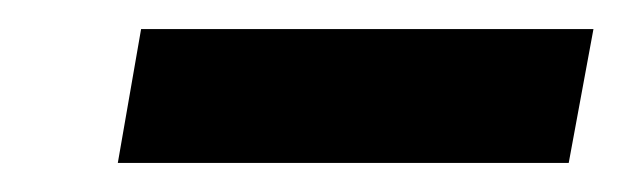

<svg xmlns="http://www.w3.org/2000/svg" viewBox="-20 -720 428 132"><path d="M61 -608H371L388 -700H77Z"/></svg>

Font: Archivo ExtraBold
Style: Italic
Weight: 800
Italic angle: -10°
Designer: Hector Gatti
Foundry: Omnibus-Type
Version: Version 2.001